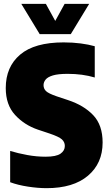

<svg xmlns="http://www.w3.org/2000/svg" viewBox="-20 -971 565 1001"><path d="M223 10Q178 10 125.8 2Q73.5 -6 33 -21V-184Q74.5 -171.5 122.2 -162.8Q170 -154 218 -154Q273 -154 295.5 -169.8Q318 -185.5 318 -210Q318 -230.5 302.5 -244.5Q287 -258.5 238 -275L178 -295Q107 -319 58.5 -371.8Q10 -424.5 10 -512Q10 -622.5 85 -686.2Q160 -750 312 -750Q359.5 -750 401 -744.5Q442.5 -739 474 -730V-567Q410.5 -586 333 -586Q283 -586 255.8 -577.8Q228.5 -569.5 217.8 -556Q207 -542.5 207 -527Q207 -508.5 220 -496Q233 -483.5 275 -469L335 -449Q417 -422 466 -370.5Q515 -319 515 -228Q515 -119.5 438.5 -54.8Q362 10 223 10ZM187 -793 91 -951H219L268 -862L317 -951H445L349 -793Z"/></svg>

Font: Encode Sans Condensed Black
Style: Regular
Weight: 900
Width: 3
Designer: Multiple Designers
Foundry: Impallari Type
Version: Version 3.000; ttfautohint (v1.8.3) -l 8 -r 50 -G 200 -x 14 